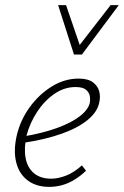

<svg xmlns="http://www.w3.org/2000/svg" viewBox="-20 -724 484 750"><path d="M172 6Q122 6 88.5 -19Q55 -44 43.5 -89Q32 -134 45 -193Q59 -254 95.5 -304.5Q132 -355 182 -386Q232 -417 287 -417Q324 -417 343 -402.5Q362 -388 367.5 -367.5Q373 -347 368 -325Q361 -287 322.5 -255.5Q284 -224 220.5 -201.5Q157 -179 71 -166L72 -191Q148 -204 204 -224.5Q260 -245 292.5 -270.5Q325 -296 331 -323Q333 -334 331 -348Q329 -362 316.5 -373Q304 -384 275 -384Q231 -384 192 -357Q153 -330 125 -287Q97 -244 84 -196Q73 -145 80 -107Q87 -69 112.5 -47.5Q138 -26 180 -26Q207 -26 238 -38Q269 -50 300 -78L316 -57Q294 -36 270 -21.5Q246 -7 221.5 -0.5Q197 6 172 6ZM269 -511 281 -535 412 -704H444L300 -511ZM269 -511 207 -704H238L296 -535L300 -511Z"/></svg>

Font: Ysabeau ExtraLight
Style: Italic
Weight: 250
Italic angle: -12°
Version: Version 2.000;gftools[0.9.27.dev2+g8671c4b]